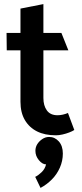

<svg xmlns="http://www.w3.org/2000/svg" viewBox="-20 -642 401 938"><path d="M280 -481H192V-622L80 -600V-481H12L13 -396H80V-145Q80 -92 101.5 -55.5Q123 -19 161 0Q199 19 253 19Q268 19 285.5 15Q303 11 318.5 5Q334 -1 343 -7L312 -90Q300 -85 287 -82Q274 -79 261 -79Q226 -79 209 -102.5Q192 -126 192 -163V-396H314ZM220 27Q202 27 186.5 37.5Q171 48 162 62.5Q153 77 153 95Q153 120 170 140.5Q187 161 205 161Q200 183 183.5 199Q167 215 152 222L178 276Q208 260 233 235Q258 210 272.5 177Q287 144 287 108Q287 71 267.5 49Q248 27 220 27Z"/></svg>

Font: Catamaran SemiBold
Style: Regular
Weight: 600
Designer: Pria Ravichandran
Version: Version 2.000